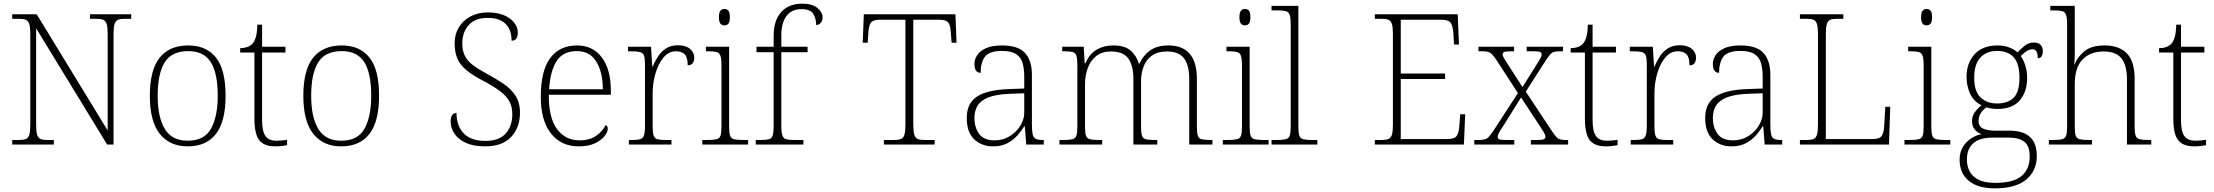

<svg xmlns="http://www.w3.org/2000/svg" viewBox="-20 -792 12133 1052"><path d="M47 0V-25H84Q109 -25 122 -30.5Q135 -36 140.5 -54Q146 -72 146 -109V-606Q146 -642 140.5 -660Q135 -678 121.5 -683.5Q108 -689 84 -689H47V-714H181L570 -77V-606Q570 -642 564.5 -660Q559 -678 545.5 -683.5Q532 -689 508 -689H473V-714H699V-689H664Q639 -689 626 -683.5Q613 -678 607.5 -660Q602 -642 602 -605V0H567L178 -637V-109Q178 -72 183.5 -54Q189 -36 202 -30.5Q215 -25 240 -25H275V0Z M1008 10Q911 10 856 -58Q801 -126 801 -267Q801 -408 854.5 -475.5Q908 -543 1012 -543Q1110 -543 1163 -477Q1216 -411 1216 -267Q1216 -126 1163 -58Q1110 10 1008 10ZM1008 -21Q1100 -21 1136.5 -87.5Q1173 -154 1173 -267Q1173 -392 1134.5 -452Q1096 -512 1012 -512Q921 -512 882.5 -450.5Q844 -389 844 -267Q844 -150 883 -85.5Q922 -21 1008 -21Z M1489 10Q1427 10 1400.5 -24Q1374 -58 1374 -142V-504H1296V-528Q1338 -528 1362 -551Q1373 -562 1381 -586.5Q1389 -611 1390 -657H1416V-536H1544V-504H1416V-134Q1416 -72 1434.5 -46.5Q1453 -21 1494 -21Q1524 -21 1553 -26V3Q1522 10 1489 10Z M1849 10Q1752 10 1697 -58Q1642 -126 1642 -267Q1642 -408 1695.5 -475.5Q1749 -543 1853 -543Q1951 -543 2004 -477Q2057 -411 2057 -267Q2057 -126 2004 -58Q1951 10 1849 10ZM1849 -21Q1941 -21 1977.5 -87.5Q2014 -154 2014 -267Q2014 -392 1975.5 -452Q1937 -512 1853 -512Q1762 -512 1723.5 -450.5Q1685 -389 1685 -267Q1685 -150 1724 -85.5Q1763 -21 1849 -21Z M2638 10Q2574 10 2532 -9.5Q2490 -29 2469.5 -60.5Q2449 -92 2449 -127Q2449 -148 2457 -160.5Q2465 -173 2481 -173Q2482 -100 2522 -60Q2562 -20 2640 -20Q2715 -20 2751 -60.5Q2787 -101 2787 -167Q2787 -207 2771 -236.5Q2755 -266 2720 -292.5Q2685 -319 2628 -349Q2572 -378 2537.5 -406Q2503 -434 2487 -469Q2471 -504 2471 -556Q2471 -604 2494 -642Q2517 -680 2558 -702Q2599 -724 2653 -724Q2727 -724 2772 -691.5Q2817 -659 2817 -614Q2817 -569 2783 -569Q2783 -630 2749.5 -662Q2716 -694 2652 -694Q2583 -694 2548 -654.5Q2513 -615 2513 -555Q2513 -513 2528 -484.5Q2543 -456 2573.5 -433.5Q2604 -411 2649 -387Q2697 -361 2738 -333.5Q2779 -306 2804 -268.5Q2829 -231 2829 -174Q2829 -93 2780.5 -41.5Q2732 10 2638 10Z M3151 10Q3055 10 2999 -60.5Q2943 -131 2943 -262Q2943 -404 2994.5 -473.5Q3046 -543 3142 -543Q3228 -543 3277.5 -477.5Q3327 -412 3327 -294V-273H2987Q2986 -147 3032 -85Q3078 -23 3155 -23Q3211 -23 3246.5 -48Q3282 -73 3299 -107Q3310 -101 3310 -86Q3310 -68 3292 -45.5Q3274 -23 3239 -6.5Q3204 10 3151 10ZM3283 -303Q3283 -396 3247.5 -454Q3212 -512 3141 -512Q3063 -512 3028.5 -455.5Q2994 -399 2989 -303Z M3426 0V-25H3444Q3472 -25 3487 -29Q3502 -33 3508 -49.5Q3514 -66 3514 -101V-439Q3514 -472 3508.5 -487.5Q3503 -503 3486 -507Q3469 -511 3436 -511H3421V-536H3547L3554 -427H3556Q3568 -456 3585.5 -483Q3603 -510 3629.5 -527Q3656 -544 3695 -544Q3737 -544 3760.5 -524.5Q3784 -505 3784 -475Q3784 -458 3775.5 -446Q3767 -434 3748 -434Q3748 -477 3732 -494Q3716 -511 3683 -511Q3644 -511 3615.5 -477Q3587 -443 3571.5 -390Q3556 -337 3556 -280V-100Q3556 -65 3561.5 -49Q3567 -33 3582.5 -29Q3598 -25 3626 -25H3659V0Z M3949 -653Q3936 -653 3927.5 -662.5Q3919 -672 3919 -698Q3919 -724 3927.5 -733.5Q3936 -743 3949 -743Q3963 -743 3971 -733.5Q3979 -724 3979 -698Q3979 -672 3971 -662.5Q3963 -653 3949 -653ZM3828 0V-25H3855Q3888 -25 3905 -29Q3922 -33 3927.5 -48Q3933 -63 3933 -97V-435Q3933 -471 3927 -487Q3921 -503 3906 -507Q3891 -511 3863 -511H3848V-536H3975V-98Q3975 -64 3980.5 -48.5Q3986 -33 4002.5 -29Q4019 -25 4053 -25H4079V0Z M4121 0V-25H4149Q4177 -25 4192.5 -29Q4208 -33 4213.5 -49.5Q4219 -66 4219 -101V-506H4125V-536H4219V-597Q4219 -680 4260.5 -726Q4302 -772 4376 -772Q4430 -772 4458.5 -748.5Q4487 -725 4487 -698Q4487 -676 4476 -665.5Q4465 -655 4452 -655Q4452 -690 4436 -716Q4420 -742 4372 -742Q4317 -742 4289 -704Q4261 -666 4261 -599V-536H4405V-506H4261V-101Q4261 -66 4267 -49.5Q4273 -33 4288 -29Q4303 -25 4331 -25H4382V0Z M4823 0V-25H4879Q4904 -25 4917 -30.5Q4930 -36 4935.5 -54Q4941 -72 4941 -108V-684H4803Q4763 -684 4751.5 -667.5Q4740 -651 4738 -612L4734 -558H4707L4713 -714H5215L5221 -558H5194L5190 -612Q5188 -651 5176.5 -667.5Q5165 -684 5125 -684H4984V-109Q4984 -72 4989.5 -54Q4995 -36 5008 -30.5Q5021 -25 5046 -25H5101V0Z M5421 10Q5360 10 5318.5 -28Q5277 -66 5277 -147Q5277 -226 5333.5 -263Q5390 -300 5509 -304L5592 -307V-371Q5592 -413 5583.5 -444.5Q5575 -476 5549 -494.5Q5523 -513 5470 -513Q5399 -513 5376 -480.5Q5353 -448 5353 -393Q5319 -393 5319 -443Q5319 -466 5333.5 -489Q5348 -512 5381.5 -527.5Q5415 -543 5470 -543Q5559 -543 5596.5 -501.5Q5634 -460 5634 -383V-111Q5634 -75 5638 -56.5Q5642 -38 5654.5 -31.5Q5667 -25 5693 -25H5699V0H5603L5595 -100H5592Q5578 -77 5556 -51.5Q5534 -26 5501 -8Q5468 10 5421 10ZM5429 -23Q5476 -23 5513 -46Q5550 -69 5571 -104Q5592 -139 5592 -174V-281L5511 -278Q5438 -275 5396 -258.5Q5354 -242 5336.5 -213.5Q5319 -185 5319 -145Q5319 -95 5344.5 -59Q5370 -23 5429 -23Z M5785 0V-25H5806Q5839 -25 5855.5 -29Q5872 -33 5877.5 -48.5Q5883 -64 5883 -98V-439Q5883 -472 5877.5 -487.5Q5872 -503 5857 -507Q5842 -511 5814 -511H5800V-536H5918L5923 -446H5928Q5949 -497 5988.5 -520Q6028 -543 6079 -543Q6143 -543 6175 -515Q6207 -487 6220 -444H6224Q6243 -488 6281.5 -515.5Q6320 -543 6382 -543Q6538 -543 6538 -359V-98Q6538 -64 6543 -48.5Q6548 -33 6564.5 -29Q6581 -25 6615 -25H6623V0H6496V-361Q6496 -433 6468 -471.5Q6440 -510 6374 -510Q6324 -510 6292.5 -488Q6261 -466 6246.5 -428.5Q6232 -391 6232 -346V-98Q6232 -64 6237 -48.5Q6242 -33 6258.5 -29Q6275 -25 6309 -25H6321V0H6190V-361Q6190 -432 6162.5 -471Q6135 -510 6067 -510Q6018 -510 5986.5 -485Q5955 -460 5940 -419Q5925 -378 5925 -331V-97Q5925 -63 5930.5 -48Q5936 -33 5952.5 -29Q5969 -25 6003 -25H6019V0Z M6801 -653Q6788 -653 6779.5 -662.5Q6771 -672 6771 -698Q6771 -724 6779.5 -733.5Q6788 -743 6801 -743Q6815 -743 6823 -733.5Q6831 -724 6831 -698Q6831 -672 6823 -662.5Q6815 -653 6801 -653ZM6680 0V-25H6707Q6740 -25 6757 -29Q6774 -33 6779.5 -48Q6785 -63 6785 -97V-435Q6785 -471 6779 -487Q6773 -503 6758 -507Q6743 -511 6715 -511H6700V-536H6827V-98Q6827 -64 6832.5 -48.5Q6838 -33 6854.5 -29Q6871 -25 6905 -25H6931V0Z M6947 0V-25H6974Q7007 -25 7024 -29Q7041 -33 7046.5 -48.5Q7052 -64 7052 -98V-659Q7052 -695 7046 -711Q7040 -727 7025 -731Q7010 -735 6982 -735H6947V-760H7094V-98Q7094 -64 7099.5 -48.5Q7105 -33 7121.5 -29Q7138 -25 7172 -25H7198V0Z M7513 0V-25H7550Q7574 -25 7587.5 -30.5Q7601 -36 7606.5 -54Q7612 -72 7612 -108V-605Q7612 -642 7606.5 -660Q7601 -678 7588 -683.5Q7575 -689 7550 -689H7513V-714H7967L7974 -548H7947L7943 -612Q7940 -651 7928 -667.5Q7916 -684 7876 -684H7655V-389H7898V-359H7655V-30H7908Q7949 -30 7961 -46.5Q7973 -63 7976 -102L7981 -166H8008L8001 0Z M8058 0V-25H8082Q8103 -25 8115.5 -28.5Q8128 -32 8138 -43Q8148 -54 8163 -76L8297 -282L8180 -462Q8159 -493 8146 -502Q8133 -511 8103 -511H8081V-536H8276V-511H8258Q8229 -511 8221 -506.5Q8213 -502 8213 -494Q8213 -486 8221 -472.5Q8229 -459 8242 -439L8322 -315L8398 -436Q8411 -456 8419 -470.5Q8427 -485 8427 -494Q8427 -503 8418.5 -507Q8410 -511 8383 -511H8345V-536H8544V-511H8529Q8508 -511 8496 -508Q8484 -505 8474 -494Q8464 -483 8449 -460L8340 -290L8483 -74Q8497 -53 8506.5 -42.5Q8516 -32 8527.5 -28.5Q8539 -25 8558 -25H8572V0H8368V-25H8403Q8431 -25 8439.5 -29.5Q8448 -34 8448 -43Q8448 -51 8440 -65Q8432 -79 8416 -103L8314 -258L8216 -101Q8203 -82 8194.5 -67Q8186 -52 8186 -42Q8186 -33 8194.5 -29Q8203 -25 8232 -25H8277V0Z M8779 10Q8717 10 8690.5 -24Q8664 -58 8664 -142V-504H8586V-528Q8628 -528 8652 -551Q8663 -562 8671 -586.5Q8679 -611 8680 -657H8706V-536H8834V-504H8706V-134Q8706 -72 8724.5 -46.5Q8743 -21 8784 -21Q8814 -21 8843 -26V3Q8812 10 8779 10Z M8915 0V-25H8933Q8961 -25 8976 -29Q8991 -33 8997 -49.5Q9003 -66 9003 -101V-439Q9003 -472 8997.5 -487.5Q8992 -503 8975 -507Q8958 -511 8925 -511H8910V-536H9036L9043 -427H9045Q9057 -456 9074.5 -483Q9092 -510 9118.5 -527Q9145 -544 9184 -544Q9226 -544 9249.5 -524.5Q9273 -505 9273 -475Q9273 -458 9264.5 -446Q9256 -434 9237 -434Q9237 -477 9221 -494Q9205 -511 9172 -511Q9133 -511 9104.5 -477Q9076 -443 9060.5 -390Q9045 -337 9045 -280V-100Q9045 -65 9050.5 -49Q9056 -33 9071.5 -29Q9087 -25 9115 -25H9148V0Z M9467 10Q9406 10 9364.5 -28Q9323 -66 9323 -147Q9323 -226 9379.5 -263Q9436 -300 9555 -304L9638 -307V-371Q9638 -413 9629.5 -444.5Q9621 -476 9595 -494.5Q9569 -513 9516 -513Q9445 -513 9422 -480.5Q9399 -448 9399 -393Q9365 -393 9365 -443Q9365 -466 9379.5 -489Q9394 -512 9427.5 -527.5Q9461 -543 9516 -543Q9605 -543 9642.5 -501.5Q9680 -460 9680 -383V-111Q9680 -75 9684 -56.5Q9688 -38 9700.5 -31.5Q9713 -25 9739 -25H9745V0H9649L9641 -100H9638Q9624 -77 9602 -51.5Q9580 -26 9547 -8Q9514 10 9467 10ZM9475 -23Q9522 -23 9559 -46Q9596 -69 9617 -104Q9638 -139 9638 -174V-281L9557 -278Q9484 -275 9442 -258.5Q9400 -242 9382.5 -213.5Q9365 -185 9365 -145Q9365 -95 9390.5 -59Q9416 -23 9475 -23Z M9842 0V-25H9879Q9904 -25 9917 -30.5Q9930 -36 9935.5 -54Q9941 -72 9941 -109V-605Q9941 -642 9935.5 -660Q9930 -678 9917 -683.5Q9904 -689 9879 -689H9842V-714H10080V-689H10046Q10021 -689 10008 -683.5Q9995 -678 9989.5 -660Q9984 -642 9984 -606V-30H10238Q10278 -30 10290 -47Q10302 -64 10304 -104L10310 -207H10337L10330 0Z M10536 -653Q10523 -653 10514.5 -662.5Q10506 -672 10506 -698Q10506 -724 10514.5 -733.5Q10523 -743 10536 -743Q10550 -743 10558 -733.5Q10566 -724 10566 -698Q10566 -672 10558 -662.5Q10550 -653 10536 -653ZM10415 0V-25H10442Q10475 -25 10492 -29Q10509 -33 10514.5 -48Q10520 -63 10520 -97V-435Q10520 -471 10514 -487Q10508 -503 10493 -507Q10478 -511 10450 -511H10435V-536H10562V-98Q10562 -64 10567.5 -48.5Q10573 -33 10589.5 -29Q10606 -25 10640 -25H10666V0Z M10910 240Q10816 240 10766.5 198Q10717 156 10717 83Q10717 42 10735 13Q10753 -16 10780.5 -34Q10808 -52 10838 -57Q10816 -64 10800.5 -81.5Q10785 -99 10785 -129Q10785 -157 10802.5 -180Q10820 -203 10837 -215Q10793 -237 10774 -280Q10755 -323 10755 -370Q10755 -446 10799 -494.5Q10843 -543 10925 -543Q10961 -543 10989 -532Q11017 -521 11035 -505Q11048 -520 11071 -539.5Q11094 -559 11124 -559Q11150 -559 11161.5 -545.5Q11173 -532 11173 -513Q11173 -495 11166.5 -484Q11160 -473 11145 -473Q11145 -522 11118 -522Q11098 -522 11083.5 -511.5Q11069 -501 11052 -485Q11066 -466 11076.5 -435Q11087 -404 11087 -364Q11087 -289 11046.5 -242Q11006 -195 10925 -195Q10913 -195 10892.5 -197.5Q10872 -200 10864 -204Q10846 -191 10833.5 -173Q10821 -155 10821 -128Q10821 -98 10846.5 -87Q10872 -76 10912 -76H10991Q11140 -76 11140 62Q11140 143 11082.5 191.5Q11025 240 10910 240ZM10922 -225Q10981 -225 11013 -256.5Q11045 -288 11045 -365Q11045 -443 11013.5 -478Q10982 -513 10922 -513Q10866 -513 10831.5 -477.5Q10797 -442 10797 -364Q10797 -292 10831.5 -258.5Q10866 -225 10922 -225ZM10913 210Q11011 210 11056 172.5Q11101 135 11101 67Q11101 6 11071 -16Q11041 -38 10985 -38H10893Q10855 -38 10824.5 -26.5Q10794 -15 10775.5 11.5Q10757 38 10757 83Q10757 117 10771.5 146Q10786 175 10820 192.5Q10854 210 10913 210Z M11206 0V-25H11228Q11261 -25 11278 -29Q11295 -33 11300.5 -48.5Q11306 -64 11306 -98V-659Q11306 -695 11300 -711Q11294 -727 11279 -731Q11264 -735 11236 -735H11214V-760H11348V-494Q11348 -479 11347 -462.5Q11346 -446 11345 -439H11347Q11363 -480 11401 -511.5Q11439 -543 11512 -543Q11591 -543 11633.5 -499.5Q11676 -456 11676 -359V-98Q11676 -64 11681.5 -48.5Q11687 -33 11703.5 -29Q11720 -25 11753 -25H11767V0H11634V-357Q11634 -434 11604 -472Q11574 -510 11506 -510Q11433 -510 11390.5 -466Q11348 -422 11348 -331V-97Q11348 -63 11353.5 -48Q11359 -33 11376 -29Q11393 -25 11426 -25H11442V0Z M12003 10Q11941 10 11914.5 -24Q11888 -58 11888 -142V-504H11810V-528Q11852 -528 11876 -551Q11887 -562 11895 -586.5Q11903 -611 11904 -657H11930V-536H12058V-504H11930V-134Q11930 -72 11948.5 -46.5Q11967 -21 12008 -21Q12038 -21 12067 -26V3Q12036 10 12003 10Z"/></svg>

Font: Noto Serif Tamil ExtraLight
Style: Regular
Weight: 200
Designer: Indian Type Foundry, Tom Grace, and the Monotype Design Team
Foundry: Monotype Imaging Inc.
Version: Version 2.004; ttfautohint (v1.8.4.7-5d5b)